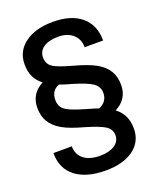

<svg xmlns="http://www.w3.org/2000/svg" viewBox="-170 -824 960 1158"><g transform="rotate(-20 310.5 -245.0)"><path d="M568.4 -222.2C568.4 -292.5 540 -340.3 477.1 -377.4C445.3 -395.5 398.4 -413.1 335.4 -430.2C272.5 -447.3 231 -462.9 211.4 -477.1C191.9 -491.2 182.1 -511.7 182.1 -539.1C182.1 -592.3 230 -625.5 310.1 -625.5C349.1 -625.5 380.4 -615.2 404.3 -594.2C427.7 -573.2 439.5 -545.9 439.5 -511.2H558.1C558.1 -577.6 536.1 -629.4 492.7 -666C449.2 -702.6 388.2 -720.7 310.1 -720.7C235.4 -720.7 175.3 -704.1 130.9 -670.9C85.9 -637.7 63.5 -593.3 63.5 -538.1C63.5 -473.1 85.9 -431.2 128.4 -398.4C73.2 -369.1 45.9 -324.7 45.9 -264.6C45.9 -229 53.7 -198.7 68.8 -173.8C84 -148.9 106.9 -127.4 137.7 -109.4C168.5 -91.3 214.8 -74.2 275.9 -57.6C336.9 -39.6 377.9 -23.4 399.9 -8.8C421.9 6.3 432.6 26.4 432.6 51.3C432.6 102.5 383.3 136.2 304.7 136.2C216.3 136.2 162.1 95.7 162.1 23.9L43.9 24.4C43.9 91.8 67.4 143.1 114.3 178.7C161.1 213.9 224.6 231.4 304.7 231.4C380.9 231.4 440.9 215.3 484.9 183.1C528.8 150.9 550.8 106.4 550.8 50.3C550.8 -9.8 528.8 -56.2 484.9 -88.9C540.5 -117.7 568.4 -162.1 568.4 -222.2ZM293.5 -328.6C354.5 -310.5 396 -293.5 418 -277.8C439.9 -261.7 451.2 -240.7 451.2 -214.4C451.2 -176.3 432.6 -149.4 395 -134.3L372.6 -142.1L285.2 -168C236.8 -183.1 204.6 -197.8 188.5 -211.9C172.4 -226.1 164.1 -246.1 164.1 -272.5C164.1 -313 181.6 -339.4 216.8 -352.5C241.7 -343.3 267.1 -335.4 293.5 -328.6Z"/></g></svg>

Font: Shabnam Medium
Style: Regular
Weight: 500
Foundry: DejaVu fonts team - Redesigned by Saber Rastikerdar - Based on Vazir font
Version: Version 5.0.1